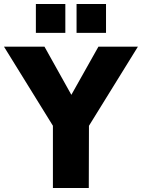

<svg xmlns="http://www.w3.org/2000/svg" viewBox="-50 -938 708 958"><path d="M214 0V-363L249 -254L-30 -705H172L316 -447H296L441 -705H638L359 -254L394 -363L393 0ZM332 -774V-918H479V-774ZM129 -774V-918H276V-774Z"/></svg>

Font: Nunito Sans 10pt SemiCondensed Black
Style: Regular
Weight: 900
Width: 4
Designer: Vernon Adams
Foundry: Vernon Adams
Version: Version 3.101;gftools[0.9.27]